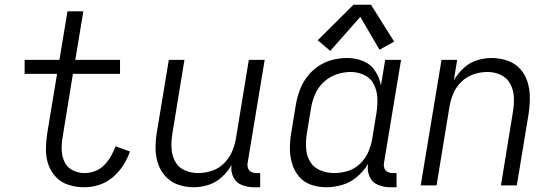

<svg xmlns="http://www.w3.org/2000/svg" viewBox="-20 -783 2344 811"><path d="M336 8Q367 8 398.5 -2Q430 -12 456 -34Q482 -56 500 -84Q518 -112 529 -143L468 -165Q460 -143 448.5 -123Q437 -103 420 -85.5Q403 -68 381 -60Q359 -52 337 -52Q309 -52 285.5 -64.5Q262 -77 251.5 -101Q241 -125 240.5 -152.5Q240 -180 245 -207L288 -471H487V-530H298L332 -735H265L231 -530H84V-471H221L179 -217Q174 -183 174 -149.5Q174 -116 185 -86Q196 -56 218 -33.5Q240 -11 271.5 -1.5Q303 8 336 8Z M798 8Q829 8 860.5 -2Q892 -12 917 -35Q942 -58 958 -86Q954 -59 965.5 -35Q977 -11 1001.5 -1.5Q1026 8 1053 8H1079V-52H1063Q1051 -52 1041 -57Q1031 -62 1027.5 -73Q1024 -84 1026 -95L1098 -530H1031L976 -195Q971 -167 959 -140Q947 -113 924.5 -91.5Q902 -70 873.5 -61Q845 -52 817 -52Q786 -52 759.5 -64Q733 -76 719.5 -101.5Q706 -127 704.5 -157Q703 -187 708 -218L759 -530H693L643 -227Q637 -193 637 -158.5Q637 -124 647 -93Q657 -62 679 -38Q701 -14 732.5 -3Q764 8 798 8Z M1358 8Q1391 8 1425.5 -2Q1460 -12 1488 -36Q1516 -60 1535 -91Q1530 -63 1540.5 -38Q1551 -13 1576 -2.5Q1601 8 1629 8H1655V-52H1639Q1627 -52 1617 -57Q1607 -62 1603.5 -73Q1600 -84 1602 -95L1674 -530H1607L1589 -422Q1583 -455 1564.5 -483.5Q1546 -512 1514 -525Q1482 -538 1446 -538Q1415 -538 1383.5 -530Q1352 -522 1324 -503Q1296 -484 1276 -457Q1256 -430 1245 -399Q1234 -368 1229 -337L1211 -227Q1205 -194 1204.5 -160Q1204 -126 1213 -94.5Q1222 -63 1242 -38.5Q1262 -14 1293 -3Q1324 8 1358 8ZM1392 -52Q1361 -52 1333 -63.5Q1305 -75 1290 -100Q1275 -125 1273 -156Q1271 -187 1276 -218L1294 -328Q1299 -357 1311.5 -386Q1324 -415 1348 -437Q1372 -459 1402 -469Q1432 -479 1461 -479Q1493 -479 1520 -465.5Q1547 -452 1560 -425Q1573 -398 1574 -367.5Q1575 -337 1570 -305L1552 -195Q1547 -167 1535 -139.5Q1523 -112 1500 -90.5Q1477 -69 1448.5 -60.5Q1420 -52 1392 -52ZM1375 -568 1502 -712 1583 -573 1645 -607 1547 -763H1473L1322 -613Z M1757 0H1824L1879 -335Q1884 -363 1896 -390.5Q1908 -418 1930.5 -439Q1953 -460 1981.5 -469.5Q2010 -479 2038 -479Q2069 -479 2095.5 -466.5Q2122 -454 2135.5 -428.5Q2149 -403 2150.5 -373Q2152 -343 2147 -313L2096 0H2163L2213 -303Q2218 -337 2218 -371.5Q2218 -406 2208 -437.5Q2198 -469 2176.5 -492.5Q2155 -516 2123 -527Q2091 -538 2057 -538Q2026 -538 1995 -528.5Q1964 -519 1939 -496Q1914 -473 1897 -444L1911 -530H1845Z"/></svg>

Font: Iosevka Sparkle Light
Style: Italic
Weight: 300
Italic angle: -9°
Designer: Belleve Invis
Foundry: Belleve Invis
Version: Version 4.5.0; ttfautohint (v1.8.3)